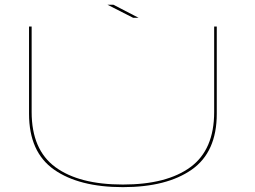

<svg xmlns="http://www.w3.org/2000/svg" viewBox="-20 -786 1075 810"><path d="M498.5 3.5Q313.5 3.5 208 -70.5Q102.5 -144.5 102.5 -306V-674H113.5V-313.5Q113.5 -154.5 213.5 -81Q313.5 -7.5 498.5 -7.5Q683.5 -7.5 783.5 -81Q883.5 -154.5 883.5 -313.5V-674H894.5V-306Q894.5 -144.5 789 -70.5Q683.5 3.5 498.5 3.5ZM541.5 -711 433.5 -766H458.5L564.5 -711Z"/></svg>

Font: Anybody UltraExpanded Thin
Style: Regular
Weight: 100
Width: 9
Designer: Tyler Finck
Foundry: Etcetera Type Company
Version: Version 1.010; ttfautohint (v1.8.3) -l 8 -r 50 -G 200 -x 14 